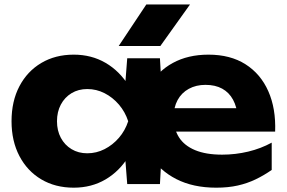

<svg xmlns="http://www.w3.org/2000/svg" viewBox="-20 -836 1303 872"><path d="M962.2 16.4Q857 16.4 780.6 -22.7Q704.2 -61.8 662.6 -130Q621 -198.2 621 -285.4Q621 -376.6 658.5 -444.5Q696 -512.4 764.9 -550.1Q833.8 -587.8 926.8 -587.8Q1026 -587.8 1094.8 -544.2Q1163.6 -500.6 1198.5 -421.9Q1233.4 -343.2 1229.6 -238.4H734.6V-344.6H1114L1059.8 -304.2Q1056.2 -350.2 1038.4 -383.1Q1020.6 -416 989.2 -433.3Q957.8 -450.6 913 -450.6Q870.4 -450.6 837.5 -432.6Q804.6 -414.6 786.6 -381.6Q768.6 -348.6 768.6 -303.4Q768.6 -250.8 792.6 -212.8Q816.6 -174.8 865.8 -154.2Q915 -133.6 988.8 -133.6Q1049.6 -133.6 1107.4 -147.5Q1165.2 -161.4 1214 -188.2V-64.2Q1179.4 -40 1141.6 -21.7Q1103.8 -3.4 1060.1 6.5Q1016.4 16.4 962.2 16.4ZM557.8 0 541.8 -205.8 569.6 -285.4 541.8 -364 557.8 -571.4H706.4L722.4 -290.4L706.4 0ZM619.6 -285.4Q606 -194.6 564.7 -126.7Q523.4 -58.8 459.5 -21.2Q395.6 16.4 314.8 16.4Q231.2 16.4 167.5 -21.4Q103.8 -59.2 68.1 -127.4Q32.4 -195.6 32.4 -285.4Q32.4 -376.2 68.1 -444.2Q103.8 -512.2 167.5 -550Q231.2 -587.8 314.8 -587.8Q395.6 -587.8 459.5 -550.5Q523.4 -513.2 565.2 -445.5Q607 -377.8 619.6 -285.4ZM238.8 -285.4Q238.8 -242.8 256.3 -210.1Q273.8 -177.4 304.9 -158.6Q336 -139.8 376.4 -139.8Q417.8 -139.8 454.8 -158.6Q491.8 -177.4 520.1 -210.1Q548.4 -242.8 562.2 -285.4Q548.4 -328 520.1 -361Q491.8 -394 454.8 -412.8Q417.8 -431.6 376.4 -431.6Q336 -431.6 304.9 -412.8Q273.8 -394 256.3 -361Q238.8 -328 238.8 -285.4ZM644.6 -815.8H843L708.2 -627H519Z"/></svg>

Font: Unbounded
Style: Regular
Weight: 400
Designer: Luke Prowse, Jean-Baptiste Morizot, Fátima Lázaro, Florian Runge
Foundry: NaN
Version: Version 1.701;gftools[0.9.28.dev5+ged2979d]